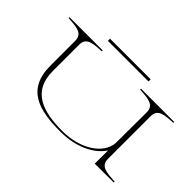

<svg xmlns="http://www.w3.org/2000/svg" viewBox="-127 -1182 1570 1570"><g transform="rotate(45 657.5 -397.5)"><path d="M1261 -690V-700H876V-690C972 -683 1046 -682 1046 -596L1044 -239C1034 -105 872 0 667 0C442 0 264 -55 264 -291V-596C264 -684 340 -683 434 -690V-700H49V-690C145 -683 219 -682 219 -596V-310C219 -31 416 15 659 15C838 15 979 -54 1043 -153L1042 1L1261 0V-10C1167 -17 1091 -16 1091 -104V-596C1091 -684 1167 -683 1261 -690ZM408 -810V-785H878V-810Z"/></g></svg>

Font: Sprat Extended Thin
Style: Regular
Weight: 100
Width: 9
Designer: Ethan Nakache
Foundry: Collletttivo
Version: Version 2.000;Glyphs 3.2 (3217)